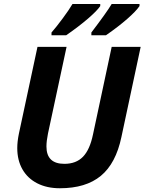

<svg xmlns="http://www.w3.org/2000/svg" viewBox="-20 -954 740 983"><path d="M68.4 -195.8Q68.4 -229 76.7 -269.5L171.9 -713.9H320.8L225.6 -270Q217.8 -231.9 217.8 -204.1Q217.8 -115.2 309.6 -115.2Q369.6 -115.2 404.8 -151.4Q439.9 -187.5 456.1 -265.6L551.8 -713.9H700.2L601.6 -252.4Q573.2 -117.2 496.3 -53.7Q419.4 9.8 286.6 9.8Q220.2 9.8 170.9 -15.4Q121.6 -40.5 95 -86.9Q68.4 -133.3 68.4 -195.8ZM351.1 -933.6H493.2V-922.9Q476.6 -898.4 430.7 -858.9Q384.8 -819.3 318.8 -773.4H243.7V-787.6Q268.1 -815.4 300.5 -859.1Q333 -902.8 351.1 -933.6ZM551.8 -933.6H694.3V-922.9Q676.3 -896.5 631.1 -856.9Q585.9 -817.4 522.5 -773.4H447.8V-787.6Q526.9 -891.6 551.8 -933.6Z"/></svg>

Font: Viking Open Sans
Style: Bold Italic
Weight: 700
Italic angle: -12°
Foundry: Ascender Corporation
Version: Version 2.000